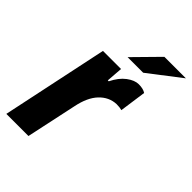

<svg xmlns="http://www.w3.org/2000/svg" viewBox="-208 -781 871 871"><g transform="rotate(45 228.0 -345.0)"><path d="M105 -512H221L215 -433H221Q242 -476 271.5 -498Q301 -520 327 -520Q356 -520 372 -509L354 -381Q340 -385 319 -385Q273 -383 239 -347.5Q205 -312 191 -243L139 0H-3ZM321 -690H459L304 -571H204Z"/></g></svg>

Font: Decalotype
Style: Bold Italic
Weight: 700
Italic angle: -12°
Designer: Alfredo Marco Pradil
Foundry: Alfredo Marco Pradil
Version: Version 1.0